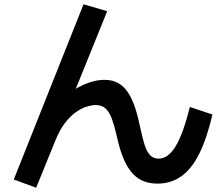

<svg xmlns="http://www.w3.org/2000/svg" viewBox="-20 -813 1040 892"><path d="M148 59 44 21 368 -793 478 -761 304 -331 267 -355Q317 -396 367.5 -419Q418 -442 466 -442Q503 -442 530 -426.5Q557 -411 576 -381.5Q595 -352 608.5 -310Q622 -268 633 -214Q642 -172 651.5 -141Q661 -110 676.5 -93Q692 -76 717 -76Q761 -76 796 -133.5Q831 -191 862 -316L967 -281Q941 -170 906 -99.5Q871 -29 823 5.5Q775 40 712 40Q669 40 638.5 25Q608 10 586 -19Q564 -48 548.5 -89.5Q533 -131 522 -183Q512 -227 500.5 -259Q489 -291 471.5 -308Q454 -325 425 -325Q406 -325 381 -317Q356 -309 330.5 -290.5Q305 -272 281 -240.5Q257 -209 238 -162Z"/></svg>

Font: M PLUS 1 SemiBold
Style: Regular
Weight: 600
Designer: Coji Morishita
Foundry: UNDERFOREST DESIGN
Version: Version 1.001